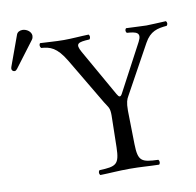

<svg xmlns="http://www.w3.org/2000/svg" viewBox="-115 -808 916 896"><g transform="rotate(-10 343.0 -360.0)"><path d="M471 -109 468 -268C468 -308 474 -322 481 -334L608 -565C636 -616 670 -623 715 -627C721 -633 721 -643 715 -649C685 -648 645 -645 622 -645C599 -645 566 -648 526 -649C520 -643 520 -633 526 -627C570 -624 595 -618 573 -576L454 -352C445 -335 438 -338 429 -354L303 -576C279 -619 293 -624 349 -627C355 -633 355 -644 349 -650C309 -649 271 -645 231 -645C192 -645 149 -649 119 -650C113 -644 114 -633 120 -627C162 -624 193 -615 234 -547L365 -326C383 -297 389 -296 389 -259L386 -109C384 -28 369 -21 289 -18C283 -12 283 -1 289 5C338 4 374 0 429 0C483 0 518 4 568 5C574 -1 574 -12 568 -18C488 -21 473 -28 471 -109ZM48 -725C35 -725 24 -719 20 -708L-32 -565C-33 -562 -34 -558 -34 -555C-34 -548 -28 -542 -20 -542C-16 -542 -11 -546 -8 -550L84 -672C88 -677 90 -685 90 -690C90 -710 68 -725 48 -725Z"/></g></svg>

Font: Libertinus Serif Display
Style: Regular
Weight: 400
Designer: Philipp H. Poll, Khaled Hosny
Foundry: Caleb Maclennan
Version: Version 7.050;RELEASE